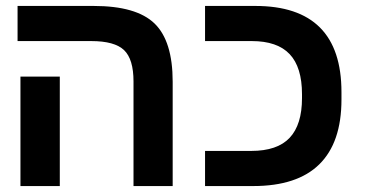

<svg xmlns="http://www.w3.org/2000/svg" viewBox="-20 -626 1240 646"><path d="M181.2 0H48.8V-368.2H181.2ZM561 0H429.2V-352.1Q429.2 -426.8 397.5 -457.3Q365.7 -487.8 287.1 -487.8H39.1V-606H294.9Q439 -606 500 -546.9Q561 -487.8 561 -351.1Z M1128.9 -291Q1128.9 -146.5 1054.4 -73.2Q980 0 832 0H669.9V-118.2H825.2Q913.1 -118.2 954.6 -162.4Q996.1 -206.5 996.1 -295.9V-309.1Q996.1 -399.9 954.6 -443.8Q913.1 -487.8 827.1 -487.8H669.9V-606H838.9Q1128.9 -606 1128.9 -315.9Z"/></svg>

Font: Liberation Mono
Style: Bold
Weight: 700
Monospace: yes
Designer: Steve Matteson
Foundry: Ascender Corporation
Version: Version 2.1.5